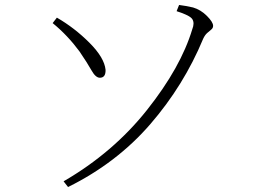

<svg xmlns="http://www.w3.org/2000/svg" viewBox="-20 -728 1040 773"><path d="M254 25 236 2Q436 -114 572 -285.5Q708 -457 754 -610Q764 -635 754.5 -650.5Q745 -666 691 -683L701 -708Q726 -705 757 -698Q788 -689 813 -664Q838 -639 838 -624Q838 -615 830.5 -609Q823 -603 814 -595Q805 -587 798 -572Q720 -384 585 -228Q450 -72 254 25ZM192 -635 209 -657Q280 -616 340 -556Q400 -496 405 -447Q406 -415 382 -415Q365 -415 348.5 -444.5Q332 -474 300 -521Q252 -586 192 -635Z"/></svg>

Font: Minh Nguyen ExtraLight
Style: Regular
Weight: 250
Designer: Ryoko NISHIZUKA 西塚涼子 (kana & ideographs); Frank Grießhammer (Latin, Greek & Cyrillic); Wenlong ZHANG 张文龙 (bopomofo); San
Foundry: Adobe
Version: Version 1.100;July 7, 2023;FontCreator 14.0.0.2814 64-bit